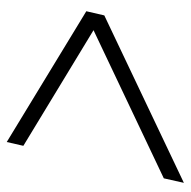

<svg xmlns="http://www.w3.org/2000/svg" viewBox="-18 -620 552 555"><g transform="rotate(-90 257.5 -342.0)"><path d="M7 -86 20 -144 469 -357 465 -337 114 -550 125 -598 503 -368 491 -316Z"/></g></svg>

Font: Platypi Light Light
Style: Italic
Weight: 300
Italic angle: -13°
Version: Version 1.200